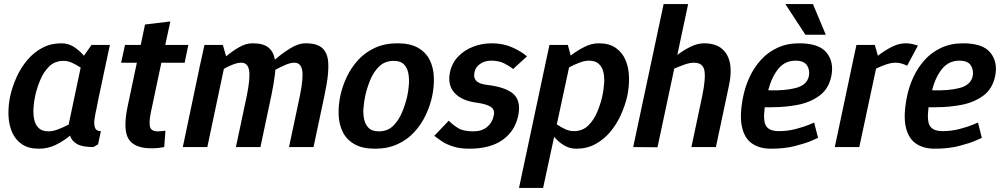

<svg xmlns="http://www.w3.org/2000/svg" viewBox="-20 -720 4906 940"><path d="M292 -422Q248 -422 220.5 -394.5Q193 -367 176.5 -327Q160 -287 152 -250Q146 -222 144 -191.5Q142 -161 147.5 -135Q153 -109 169.5 -93Q186 -77 218 -77Q239 -77 265 -87Q291 -97 316 -110L375 -389Q356 -402 334 -412Q312 -422 292 -422ZM437 0Q383 0 357 -15Q331 -30 323 -56Q292 -30 253.5 -11Q215 8 170 8Q119 8 87 -14Q55 -36 39 -73Q23 -110 21.5 -156Q20 -202 30 -250Q41 -298 62 -344Q83 -390 114.5 -427Q146 -464 187.5 -486Q229 -508 280 -508Q315 -508 342.5 -490Q370 -472 391 -447L428 -500H518L503 -430L462 -237L454 -196Q447 -166 443 -139Q439 -112 445 -95Q451 -78 474 -78L460 -13Z M790 -80 784 0Q769 3 754.5 4.5Q740 6 720 6Q638 6 609.5 -39.5Q581 -85 605 -200L650 -413H573L592 -500H669L690 -600L814 -615L789 -500H902L884 -413H770L718 -167Q709 -121 714.5 -99Q720 -77 753 -77Q762 -77 770.5 -78Q779 -79 790 -80Z M1568 -250 1515 0H1395L1448 -250Q1466 -338 1459.5 -375.5Q1453 -413 1421 -413Q1402 -413 1376.5 -402Q1351 -391 1328 -378Q1327 -361 1324 -342Q1321 -323 1318 -302L1308 -250L1255 0H1135L1188 -250Q1206 -338 1199.5 -375.5Q1193 -413 1161 -413Q1143 -413 1120 -404Q1097 -395 1076 -383L995 0H875L958 -395L981 -500H1071L1087 -444Q1116 -469 1150 -488.5Q1184 -508 1216 -508H1217H1218H1217Q1269 -508 1294 -487.5Q1319 -467 1326 -428Q1359 -457 1399.5 -482.5Q1440 -508 1477 -508Q1533 -508 1558.5 -484Q1584 -460 1587 -414Q1590 -368 1578 -302Z M1646 -250Q1656 -298 1678 -344Q1700 -390 1734 -427Q1768 -464 1816 -486Q1864 -508 1926 -508Q1988 -508 2026.5 -486Q2065 -464 2083.5 -427Q2102 -390 2104 -344Q2106 -298 2096 -250Q2086 -202 2064 -156Q2042 -110 2008 -73Q1974 -36 1926 -14Q1878 8 1816 8Q1754 8 1715.5 -14Q1677 -36 1658.5 -73Q1640 -110 1638 -156Q1636 -202 1646 -250ZM1768 -250Q1762 -222 1759.5 -191.5Q1757 -161 1763 -135Q1769 -109 1785.5 -93Q1802 -77 1835 -77Q1878 -77 1905.5 -104.5Q1933 -132 1949.5 -172.5Q1966 -213 1974 -250Q1980 -278 1982 -308Q1984 -338 1978.5 -364Q1973 -390 1956.5 -406Q1940 -422 1908 -422Q1864 -422 1836 -394.5Q1808 -367 1792 -327Q1776 -287 1768 -250Z M2106 -55 2177 -129Q2198 -108 2223.5 -92.5Q2249 -77 2297 -77Q2339 -77 2364.5 -98Q2390 -119 2397 -153Q2404 -182 2384 -196Q2364 -210 2316 -217Q2241 -226 2205.5 -265Q2170 -304 2183 -366Q2192 -410 2222 -442Q2252 -474 2295.5 -491Q2339 -508 2388 -508Q2444 -508 2489 -487.5Q2534 -467 2560 -444L2492 -382Q2474 -397 2448 -410Q2422 -423 2385 -423Q2354 -423 2331 -407.5Q2308 -392 2303 -366Q2291 -314 2360 -305Q2457 -294 2494.5 -259Q2532 -224 2517 -153Q2501 -78 2440.5 -35Q2380 8 2278 8Q2231 8 2197.5 -3Q2164 -14 2142 -29Q2120 -44 2106 -55Z M2789 -78Q2832 -78 2860 -105.5Q2888 -133 2904.5 -173Q2921 -213 2929 -250Q2935 -278 2937.5 -308.5Q2940 -339 2934.5 -365Q2929 -391 2912 -407Q2895 -423 2863 -423Q2842 -423 2816 -413Q2790 -403 2766 -390L2706 -111Q2725 -98 2746.5 -88Q2768 -78 2789 -78ZM2760 -500 2774 -448Q2805 -472 2840.5 -490Q2876 -508 2911 -508Q2962 -508 2994 -486Q3026 -464 3042 -427Q3058 -390 3059.5 -344Q3061 -298 3051 -250Q3040 -202 3019 -156Q2998 -110 2966.5 -73Q2935 -36 2894 -14Q2853 8 2801 8Q2768 8 2740.5 -9Q2713 -26 2693 -50L2639 200H2521L2655 -430L2670 -500Z M3199 1 3080 0 3229 -700H3349L3296 -451Q3326 -474 3360.5 -491Q3395 -508 3428 -508Q3505 -508 3537.5 -454.5Q3570 -401 3549 -302L3538 -250L3485 0H3365L3418 -250Q3436 -338 3428.5 -375.5Q3421 -413 3378 -413Q3357 -413 3331.5 -404Q3306 -395 3281 -384Z M3875 -423Q3823 -423 3790.5 -383Q3758 -343 3741 -278Q3823 -275 3877 -289.5Q3931 -304 3940 -347Q3946 -377 3931 -400Q3916 -423 3875 -423ZM3966 -120 3985 -45Q3985 -45 3955.5 -32Q3926 -19 3874 -5.5Q3822 8 3754 8Q3698 8 3661 -18Q3624 -44 3612 -101Q3600 -158 3619 -250Q3629 -298 3650.5 -344Q3672 -390 3705.5 -427Q3739 -464 3786 -486Q3833 -508 3893 -508Q3990 -508 4027 -462Q4064 -416 4050 -347Q4037 -285 3992.5 -252Q3948 -219 3887 -207Q3826 -195 3760 -195H3724Q3715 -126 3731.5 -102Q3748 -78 3793 -78Q3836 -78 3876 -88.5Q3916 -99 3941 -109.5Q3966 -120 3966 -120ZM3825 -700H3960L4023 -550H3923Z M4421 -398Q4393 -413 4364 -413Q4344 -413 4318.5 -404.5Q4293 -396 4269 -384L4187 0H4067L4158 -430L4173 -500H4263L4278 -447Q4310 -472 4345 -490Q4380 -508 4414 -508H4415Q4431 -508 4446.5 -504.5Q4462 -501 4474 -497Z M4677 -423Q4625 -423 4592.5 -383Q4560 -343 4543 -278Q4625 -275 4679 -289.5Q4733 -304 4742 -347Q4748 -377 4733 -400Q4718 -423 4677 -423ZM4768 -120 4787 -45Q4787 -45 4757.5 -32Q4728 -19 4676 -5.5Q4624 8 4556 8Q4500 8 4463 -18Q4426 -44 4414 -101Q4402 -158 4421 -250Q4431 -298 4452.5 -344Q4474 -390 4507.5 -427Q4541 -464 4588 -486Q4635 -508 4695 -508Q4792 -508 4829 -462Q4866 -416 4852 -347Q4839 -285 4794.5 -252Q4750 -219 4689 -207Q4628 -195 4562 -195H4526Q4517 -126 4533.5 -102Q4550 -78 4595 -78Q4638 -78 4678 -88.5Q4718 -99 4743 -109.5Q4768 -120 4768 -120Z"/></svg>

Font: Epunda Sans SemiBold
Style: Italic
Weight: 600
Italic angle: -12.0243°
Designer: Simon Atzbach
Foundry: typofactur
Version: Version 2.204; ttfautohint (v1.8.4.7-5d5b)